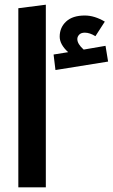

<svg xmlns="http://www.w3.org/2000/svg" viewBox="-20 -797 482 817"><path d="M58 0V-762L175 -777V0ZM429 -602 440 -535 216 -499 208 -565 270 -575Q234 -608 234 -641Q234 -680 261.5 -705.5Q289 -731 341 -731Q382 -731 426 -705L386 -643Q362 -658 341 -658Q325 -658 317 -649.5Q309 -641 309 -631Q309 -610 336 -586Z"/></svg>

Font: FiraGO SemiBold
Style: Regular
Weight: 600
Designer: bBox Type
Foundry: bBox Type GmbH
Version: Version 1.001;PS 001.001;hotconv 1.0.88;makeotf.lib2.5.64775